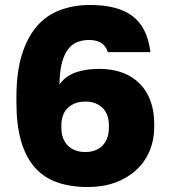

<svg xmlns="http://www.w3.org/2000/svg" viewBox="-20 -733 676 766"><path d="M329.8 13.2Q390.3 13.2 438.8 -4.3Q487.2 -21.8 522.3 -53.6Q557.4 -85.4 576.3 -129.6Q595.2 -173.8 595.2 -228.7V-240.3Q595.2 -289.6 580.6 -329.9Q566 -370.3 538 -398.8Q510 -427.3 469.3 -442.8Q428.7 -458.2 375.7 -458.2Q351.7 -458.2 328.4 -455.1Q305.2 -452 284.2 -444.9Q263.3 -437.8 246 -425.2Q228.7 -412.7 217.2 -395.7Q218 -448.2 227 -482.2Q236 -516.3 251.8 -536.8Q267.5 -557.3 288.9 -565.4Q310.4 -573.5 335.2 -573.5Q365.8 -573.5 384.4 -561.2Q403 -548.8 410.2 -525H580.2Q573.8 -575.8 555.6 -611.8Q537.3 -647.8 506.7 -670.2Q476 -692.5 434.2 -702.8Q392.5 -713.2 339.5 -713.2Q274.3 -713.2 219.6 -692.7Q164.8 -672.2 126.7 -627.8Q88.5 -583.3 67 -513.8Q45.5 -444.3 45.5 -344.3V-324.5Q45.5 -235.4 63.8 -171.2Q82.2 -107 118 -65.9Q153.8 -24.8 207.5 -5.8Q261.2 13.2 329.8 13.2ZM320.3 -126.5Q298.5 -126.5 280.9 -133Q263.3 -139.5 250.6 -152.3Q237.8 -165.2 231.3 -183.1Q224.8 -201 224.8 -223.2V-233.2Q224.8 -254.9 231.3 -272.6Q237.8 -290.2 250.6 -302.5Q263.3 -314.8 281.1 -321.3Q298.9 -327.8 320.7 -327.8Q342.5 -327.8 359.6 -321.3Q376.7 -314.8 389.2 -302.5Q401.7 -290.2 408.1 -272.6Q414.5 -254.9 414.5 -233.2V-223.2Q414.5 -200.9 408 -183.1Q401.5 -165.3 389.1 -152.4Q376.7 -139.5 359.4 -133Q342.1 -126.5 320.3 -126.5Z"/></svg>

Font: Golos Text VF
Style: Regular
Weight: 400
Designer: A.Korolkova, Vitaly Kuzmin
Foundry: ParaType Ltd
Version: Version 2.005